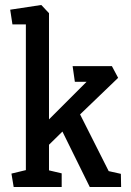

<svg xmlns="http://www.w3.org/2000/svg" viewBox="-20 -752 525 772"><path d="M35 0 26 -54 84 -68V-654H30L21 -713L146 -732L177 -699V-272L328 -423H281L272 -486H430L455 -439L302 -292L417 -64L466 -53L467 0H341L231 -223L177 -170V-67L228 -55V0Z"/></svg>

Font: Kreon
Style: Regular
Weight: 400
Designer: Julia Petretta
Foundry: Julia Petretta and Eli Heuer
Version: Version 2.002